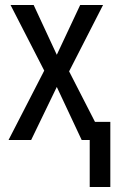

<svg xmlns="http://www.w3.org/2000/svg" viewBox="-20 -557 469 764"><path d="M337 187V0H305L206 -211L104 0H14L156 -276L22 -537H114L206 -339L299 -537H390L255 -273L358 -72H419V187Z"/></svg>

Font: Avrile Sans Condensed
Style: Regular
Weight: 400
Width: 3
Designer: Monotype Design Team
Foundry: Monotype Imaging Inc.
Version: Version 2.001;September 10, 2019;FontCreator 11.5.0.2425 64-